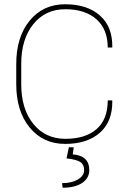

<svg xmlns="http://www.w3.org/2000/svg" viewBox="-20 -668 623 905"><path d="M400.9 133.3Q400.9 171.4 367.4 194.1Q334 216.8 275.4 216.8L272.5 195.3Q317.4 195.3 346.9 178Q376.5 160.6 376.5 134.3Q376.5 107.9 359.1 95.9Q341.8 84 293.5 78.6L304.7 25.9L327.6 26.4L322.8 59.6Q400.9 65.9 400.9 133.3ZM487.8 -194.8H508.3L509.3 -192.4Q510.7 -95.2 450.9 -42.5Q391.1 10.3 287.1 10.3Q183.1 10.3 119.9 -66.9Q56.6 -144 56.6 -271V-366.7Q56.6 -493.7 119.9 -570.8Q183.1 -647.9 286.9 -647.9Q390.6 -647.9 450.7 -595.2Q510.7 -542.5 509.3 -446.3L508.3 -443.8H487.8Q487.8 -529.8 434.6 -577.1Q381.3 -624.5 287.6 -624.5Q193.8 -624.5 137 -554Q80.1 -483.4 80.1 -367.7V-271Q80.1 -154.3 137 -84Q193.8 -13.7 288.3 -13.7Q382.8 -13.7 435.3 -59.6Q487.8 -105.5 487.8 -194.8Z"/></svg>

Font: Yantramanav Thin
Style: Regular
Weight: 250
Version: Version 1.001;PS 1.0;hotconv 1.0.72;makeotf.lib2.5.5900; ttf